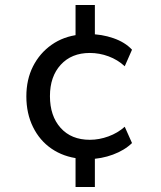

<svg xmlns="http://www.w3.org/2000/svg" viewBox="-20 -630 640 765"><path d="M281 115V-21L296 2Q233 -5 185.5 -37.5Q138 -70 111.5 -124Q85 -178 85 -246Q85 -313 111.5 -365.5Q138 -418 185.5 -451.5Q233 -485 296 -492L281 -465V-610H358V-469L336 -494Q385 -494 431.5 -478Q478 -462 506 -432L477 -366Q449 -392 412.5 -405.5Q376 -419 338 -419Q265 -419 222 -372Q179 -325 179 -247Q179 -168 221.5 -120.5Q264 -73 338 -73Q375 -73 412 -86.5Q449 -100 477 -125L506 -60Q476 -31 430 -14Q384 3 335 4L358 -18V115Z"/></svg>

Font: Nunito Sans 12pt ExtraLight 11pt Medium
Style: Regular
Weight: 500
Version: Version 3.101;gftools[0.9.27]